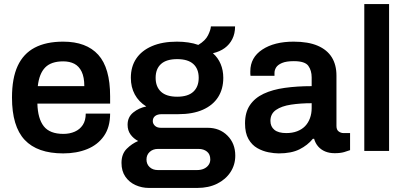

<svg xmlns="http://www.w3.org/2000/svg" viewBox="-20 -743 2000 945"><path d="M291 12Q164 12 101.5 -54.5Q39 -121 39 -263Q39 -358 67 -418.5Q95 -479 151 -508.5Q207 -538 291 -538Q405 -538 463.5 -473.5Q522 -409 522 -269V-233H164Q166 -159 195.5 -121.5Q225 -84 292 -84Q323 -84 348 -95Q373 -106 387.5 -128Q402 -150 402 -184H522Q522 -117 491.5 -73.5Q461 -30 409 -9Q357 12 291 12ZM166 -319H395Q395 -363 382 -390Q369 -417 346 -429Q323 -441 291 -441Q232 -441 202.5 -411Q173 -381 166 -319Z M713 182Q678 182 647 168Q616 154 597 126.5Q578 99 578 59Q578 15 603.5 -10.5Q629 -36 660 -49Q637 -61 622.5 -81Q608 -101 608 -129Q608 -167 636 -189.5Q664 -212 700 -219Q663 -242 643.5 -278Q624 -314 624 -360Q624 -415 650.5 -454.5Q677 -494 728 -516Q779 -538 851 -538Q880 -538 907 -534Q934 -530 956 -522Q991 -543 1004 -569.5Q1017 -596 1018 -613H1137Q1137 -578 1123.5 -551Q1110 -524 1086 -506.5Q1062 -489 1028 -481Q1053 -459 1066 -428Q1079 -397 1079 -360Q1079 -305 1053.5 -265Q1028 -225 978.5 -203Q929 -181 857 -181H776Q755 -181 743.5 -172Q732 -163 732 -147Q732 -134 742.5 -124Q753 -114 772 -114H1002Q1061 -114 1099.5 -75.5Q1138 -37 1138 23Q1138 68 1114.5 104Q1091 140 1049 161Q1007 182 951 182ZM757 94H950Q969 94 983.5 87.5Q998 81 1006.5 69Q1015 57 1015 42Q1015 16 998.5 3Q982 -10 958 -10H757Q733 -10 717 4.5Q701 19 701 42Q701 65 716.5 79.5Q732 94 757 94ZM852 -267Q905 -267 931.5 -291.5Q958 -316 958 -360Q958 -404 931.5 -428Q905 -452 852 -452Q799 -452 772.5 -428Q746 -404 746 -360Q746 -316 772.5 -291.5Q799 -267 852 -267Z M1352 12Q1330 12 1301.5 6.5Q1273 1 1246.5 -14Q1220 -29 1203 -58.5Q1186 -88 1186 -136Q1186 -190 1210 -225.5Q1234 -261 1277.5 -281.5Q1321 -302 1381.5 -310.5Q1442 -319 1514 -319V-362Q1514 -396 1497.5 -419Q1481 -442 1426 -442Q1389 -442 1368 -433Q1347 -424 1339 -411Q1331 -398 1331 -384V-370H1213Q1212 -375 1212 -380Q1212 -385 1212 -392Q1212 -460 1271 -499Q1330 -538 1425 -538Q1497 -538 1543.5 -518Q1590 -498 1613 -461Q1636 -424 1636 -371V-123Q1636 -104 1647 -96Q1658 -88 1671 -88H1703V-4Q1693 0 1674 5.5Q1655 11 1627 11Q1601 11 1580.5 2.5Q1560 -6 1546 -22Q1532 -38 1526 -60H1520Q1494 -28 1454 -8Q1414 12 1352 12ZM1389 -88Q1419 -88 1442.5 -97Q1466 -106 1481.5 -122Q1497 -138 1505.5 -161Q1514 -184 1514 -211V-235Q1459 -235 1412.5 -228Q1366 -221 1338.5 -202Q1311 -183 1311 -148Q1311 -120 1330.5 -104Q1350 -88 1389 -88Z M1773 0V-723H1895V0Z"/></svg>

Font: Archivo Variable SemiBold
Style: Regular
Weight: 600
Designer: Hector Gatti
Foundry: Omnibus-Type
Version: Version 2.001